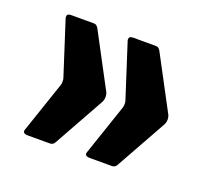

<svg xmlns="http://www.w3.org/2000/svg" viewBox="-79 -564 671 605"><g transform="rotate(20 256.5 -261.5)"><path d="M111 -257Q111 -266 109 -270L52 -447Q51 -449 51 -453Q51 -463 64 -463H139Q146 -463 149 -461Q152 -459 156 -453L249 -278Q255 -269 255 -257Q255 -246 248 -235L156 -70Q151 -60 140 -60H67Q47 -60 51 -73L109 -244Q111 -249 111 -257ZM319 -257Q319 -266 317 -270L260 -447Q259 -449 259 -453Q259 -463 272 -463H347Q354 -463 357 -461Q360 -459 364 -453L457 -278Q463 -269 463 -257Q463 -246 456 -235L364 -70Q359 -60 348 -60H275Q255 -60 259 -73L317 -244Q319 -249 319 -257Z"/></g></svg>

Font: Libre Franklin Black
Style: Regular
Weight: 900
Designer: Pablo Impallari, Rodrigo Fuenzalida
Foundry: Impallari Type
Version: Version 1.002; ttfautohint (v1.5)